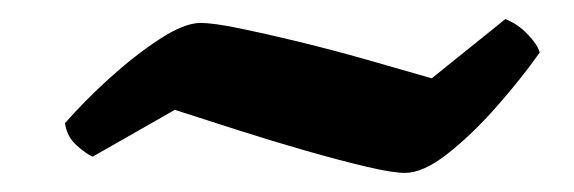

<svg xmlns="http://www.w3.org/2000/svg" viewBox="-20 -415 601 201"><path d="M404 -234Q391 -234 363.5 -240.5Q336 -247 301 -257Q266 -267 230 -278.5Q194 -290 163 -300L77 -251Q70 -254 60 -263Q50 -272 48 -286Q68 -309 94.5 -333Q121 -357 147 -374Q173 -391 190 -391Q203 -391 230 -385.5Q257 -380 292 -371.5Q327 -363 364 -352.5Q401 -342 432 -333L509 -395Q522 -390 532.5 -379Q543 -368 545 -360Q526 -333 500 -303.5Q474 -274 448.5 -254Q423 -234 404 -234Z"/></svg>

Font: Texturina Black
Style: Italic
Weight: 900
Italic angle: -11°
Designer: Guillermo Torres Carreño
Foundry: Omnibus-Type
Version: Version 1.002; ttfautohint (v1.8.3)